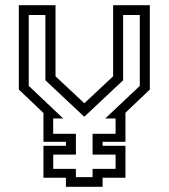

<svg xmlns="http://www.w3.org/2000/svg" viewBox="-20 -720 650 740"><path d="M234 0V-35H147.5V-158H234V-173.5H147.5V-284.5L52.5 -375V-700H194V-426L305 -322L416 -426V-700H557.5V-375L463.5 -285.5V-173.5H375.5V-158H463.5V-35H375.5V0ZM272.5 -37.2H336.8V-69.2H425.5V-124.2H336.8V-204.2H425.5V-263.5H385.8L518.8 -389V-662.2H454.5V-410.5L305.8 -271H303.8L155 -410.5V-662.2H90.8V-389L223.5 -263.5H185V-204.2H272.5V-124.2H185.2V-69.2H272.5Z"/></svg>

Font: Tourney Thin
Style: Regular
Weight: 100
Designer: Tyler Finck
Foundry: Etcetera Type Co
Version: Version 1.015